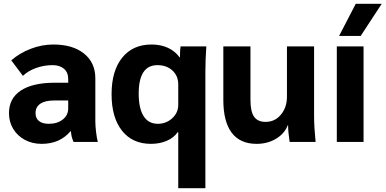

<svg xmlns="http://www.w3.org/2000/svg" viewBox="-20 -743 2018 1005"><path d="M27 -151Q27 -228 89 -269Q151 -310 267 -310H337V-330Q337 -364 315 -383Q293 -402 255 -402Q210 -402 168.5 -387Q127 -372 100 -346L39 -427Q82 -465 140.5 -487.5Q199 -510 259 -510Q361 -510 420 -462.5Q479 -415 479 -333V-108Q479 -84 483 -51Q487 -18 492 0H365Q359 -14 356 -25Q353 -36 351 -56H349Q293 10 198 10Q149 10 110 -11Q71 -32 49 -68.5Q27 -105 27 -151ZM337 -175V-217H263Q216 -217 191 -200Q166 -183 166 -151Q166 -124 184 -109.5Q202 -95 236 -95Q280 -95 308.5 -117.5Q337 -140 337 -175Z M913 -51H910Q890 -22 853 -6Q816 10 770 10Q673 10 618.5 -59Q564 -128 564 -250Q564 -372 619.5 -441Q675 -510 773 -510Q822 -510 859.5 -492.5Q897 -475 920 -443H922Q922 -482 925 -500H1060Q1055 -428 1055 -365V242H913ZM913 -194V-301Q913 -346 882.5 -374Q852 -402 804 -402Q706 -402 706 -253Q706 -176 731.5 -135.5Q757 -95 806 -95Q850 -95 881.5 -124Q913 -153 913 -194Z M1149 -220V-500H1291V-219Q1291 -159 1310 -132Q1329 -105 1370 -105Q1419 -105 1450.5 -143Q1482 -181 1482 -237V-500H1624V-134Q1624 -80 1632 0H1496Q1488 -54 1488 -87H1486Q1469 -43 1424.5 -16.5Q1380 10 1323 10Q1237 10 1193 -48Q1149 -106 1149 -220Z M1743 -500H1883V0H1743ZM1842 -723H1978L1868 -555H1755Z"/></svg>

Font: Sarabun ExtraBold
Style: Regular
Weight: 800
Version: Version 1.000; ttfautohint (v1.6)